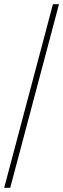

<svg xmlns="http://www.w3.org/2000/svg" viewBox="-20 -780 303 921"><path d="M0 121H29L263 -760H234Z"/></svg>

Font: Noto Serif Armenian SemiCondensed Thin
Style: Regular
Weight: 100
Width: 4
Designer: Monotype Design Team
Foundry: Monotype Imaging Inc.
Version: Version 2.008